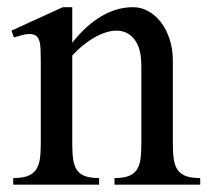

<svg xmlns="http://www.w3.org/2000/svg" viewBox="-20 -504 575 524"><path d="M91.3 -333Q91.3 -353.5 90.8 -368.2Q90.3 -382.8 87.4 -392.3Q84.5 -401.9 78.1 -406.5Q71.8 -411.1 60.1 -411.1Q51.8 -411.1 42 -408.7Q32.2 -406.2 18.1 -401.9L11.2 -420.4L151.4 -484.4H177.2V-387.7Q254.9 -484.4 343.3 -484.4Q365.7 -484.4 385.5 -473.1Q405.3 -461.9 419.9 -442.4Q434.6 -422.9 443.1 -396.5Q451.7 -370.1 451.7 -339.8V-109.9Q451.7 -85 454.6 -67.6Q457.5 -50.3 465.6 -39.3Q473.6 -28.3 488.3 -23.2Q502.9 -18.1 526.4 -18.1V0H292.5V-18.1Q315.9 -18.1 330.1 -23.2Q344.2 -28.3 352.3 -39.3Q360.4 -50.3 363 -67.6Q365.7 -85 365.7 -109.9V-325.2Q365.7 -372.6 346.9 -396.5Q328.1 -420.4 297.9 -420.4Q284.2 -420.4 268.8 -415.5Q253.4 -410.6 237.5 -401.6Q221.7 -392.6 206.3 -380.1Q190.9 -367.7 177.2 -352.5V-109.9Q177.2 -85 179.9 -67.6Q182.6 -50.3 190.4 -39.3Q198.2 -28.3 212.6 -23.2Q227.1 -18.1 250.5 -18.1V0H16.1V-18.1Q39.6 -18.1 54.2 -23.2Q68.8 -28.3 77.1 -39.3Q85.4 -50.3 88.4 -67.6Q91.3 -85 91.3 -109.9Z"/></svg>

Font: Khmer Busra Bunong
Style: Regular
Weight: 400
Designer: D. Kanjahn
Version: Version 7.100; 2014